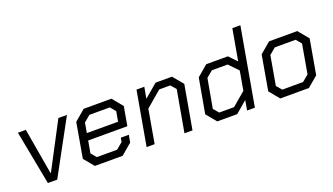

<svg xmlns="http://www.w3.org/2000/svg" viewBox="-65 -1189 2881 1663"><g transform="rotate(-20 1375.5 -357.0)"><path d="M59 -498H132L205 -74H209L432 -498H511L240 0H154Z M510 -93 566 -414 665 -498H921L1000 -402L969 -227H608L588 -115L629 -66H816L875 -115L882 -153H956L943 -85L843 0H587ZM907 -291 923 -383 882 -432H694L635 -383L619 -291Z M1152 -498H1224L1205 -394L1328 -498H1479L1558 -403L1487 0H1413L1481 -383L1439 -432H1338L1192 -308L1138 0H1064Z M1638 -93 1695 -413 1795 -498H1994L2063 -426L2114 -714H2188L2062 0H1990L2006 -91L1899 0H1715ZM1894 -66 2018 -171 2049 -348 1968 -432H1823L1764 -383L1716 -115L1757 -66Z M2219 -93 2275 -414 2374 -498H2634L2713 -402L2657 -82L2560 0H2296ZM2530 -66 2589 -115 2636 -383 2595 -432H2403L2344 -383L2297 -115L2338 -66Z"/></g></svg>

Font: Chakra Petch
Style: Italic
Weight: 400
Italic angle: -10°
Designer: Katatrad Aksorn Co.,Ltd.
Foundry: Cadson Demak Co.,Ltd.
Version: Version 1.000; ttfautohint (v1.6)